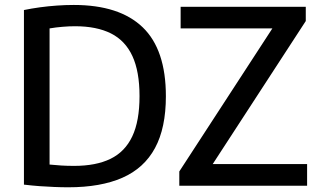

<svg xmlns="http://www.w3.org/2000/svg" viewBox="-20 -768 1320 794"><path d="M262.5 6.5Q234 6.5 204.2 5.2Q174.5 4 143.5 1.8Q112.5 -0.5 79 -4.5V-726.5Q110.5 -733 145.2 -737.8Q180 -742.5 215.5 -745Q251 -747.5 285 -747.5Q474 -747.5 570 -655.2Q666 -563 666 -370Q666 -239 621 -155.8Q576 -72.5 486.2 -33Q396.5 6.5 262.5 6.5ZM286.5 -82Q377 -82 437 -111.2Q497 -140.5 527 -204Q557 -267.5 557 -370.5Q557 -472.5 527.5 -536.2Q498 -600 438.8 -629.8Q379.5 -659.5 290.5 -659.5Q266 -659.5 238.8 -657.2Q211.5 -655 185 -650.5V-87.5Q209.5 -85 233.8 -83.5Q258 -82 286.5 -82ZM721.5 0V-59L1121 -673L1125.5 -650.5H727V-740H1244.5V-681L845 -67L841 -89.5H1250V0Z"/></svg>

Font: Encode Sans SC Medium
Style: Regular
Weight: 500
Version: Version 3.002